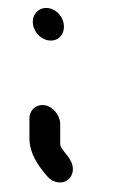

<svg xmlns="http://www.w3.org/2000/svg" viewBox="-96 -560 448 756"><g transform="rotate(10 128.0 -182.5)"><path d="M160 -76 173 -2C173 1 176 8 177 11C197 36 233 53 240 90C246 124 223 152 189 152C172 152 157 146 143 134C104 101 61 61 50 -2L37 -76C31 -109 55 -138 88 -138C121 -138 154 -109 160 -76ZM108 -456C114 -420 92 -392 56 -392C22 -392 -10 -419 -16 -453C-22 -488 2 -517 37 -517C71 -517 102 -490 108 -456Z"/></g></svg>

Font: Blanket
Style: ReversedObl
Weight: 700
Foundry: Cannot Into Space Fonts
Version: Version 0.9